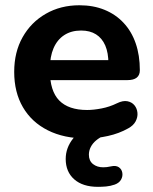

<svg xmlns="http://www.w3.org/2000/svg" viewBox="-20 -521 587 737"><path d="M311.5 10.5Q225.8 10.5 163.6 -20.8Q101.5 -52 68 -109.4Q34.5 -166.8 34.5 -245Q34.5 -321 66.8 -378.2Q99 -435.5 155.8 -468.1Q212.5 -500.8 285 -500.8Q338.2 -500.8 381 -483.4Q423.8 -466 454.2 -433.5Q484.8 -401 500.8 -354.9Q516.8 -308.8 516.8 -251.2Q516.8 -232.5 504.8 -223Q492.8 -213.5 469.5 -213.5H154.2V-290.2H412L396.2 -276.2Q396.2 -318.5 384 -346.5Q371.8 -374.5 348.6 -389.1Q325.5 -403.8 291.2 -403.8Q253.5 -403.8 226.6 -386.2Q199.8 -368.8 185.6 -336.1Q171.5 -303.5 171.5 -257.2V-249.8Q171.5 -172 207.2 -135.4Q243 -98.8 314.5 -98.8Q339 -98.8 370 -104.8Q401 -110.8 428.8 -124.5Q451.8 -135.8 469 -132.4Q486.2 -129 496.1 -116.9Q506 -104.8 507.6 -88.1Q509.2 -71.5 500.6 -55.2Q492 -39 472 -28.2Q437.2 -8.5 394.1 1Q351 10.5 311.5 10.5ZM356.2 196.2Q297.8 196.2 265 167.4Q232.2 138.5 232.2 89.2Q232.2 46 261.2 9.9Q290.2 -26.2 337.2 -44.5L378.5 0Q362 7 348.8 18.1Q335.5 29.2 328.4 43.2Q321.2 57.2 321.2 72.8Q321.2 96.2 337 108.8Q352.8 121.2 376.2 121.2Q383 121.2 390.1 120.4Q397.2 119.5 404.8 117.8Q425 113.2 436.1 120.9Q447.2 128.5 449.5 142.2Q451.8 156 444.6 168.6Q437.5 181.2 420.5 187.5Q404 193.2 387.1 194.8Q370.2 196.2 356.2 196.2Z"/></svg>

Font: Nunito ExtraLight
Style: Regular
Weight: 200
Designer: Vernon Adams
Foundry: Vernon Adams
Version: Version 3.602;April 4, 2023;FontCreator 14.0.0.2856 64-bit